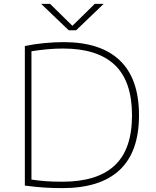

<svg xmlns="http://www.w3.org/2000/svg" viewBox="-20 -964 805 989"><path d="M301 5Q251 5 208.5 2.2Q166 -0.5 108 -8V-727Q158.5 -737.5 210.5 -742.2Q262.5 -747 308 -747Q498.5 -747 597.2 -652.8Q696 -558.5 696 -370Q696 -182 596.5 -88.5Q497 5 301 5ZM302 -28Q480.5 -28 570.2 -111.2Q660 -194.5 660 -370Q660 -545.5 570.8 -629.8Q481.5 -714 305 -714Q266 -714 226.2 -710.5Q186.5 -707 142 -700V-39Q174.5 -34 212 -31Q249.5 -28 302 -28ZM334 -808 192 -944H238L353 -831L468 -944H514L372 -808Z"/></svg>

Font: Encode Sans Expanded Thin
Style: Regular
Weight: 100
Width: 7
Designer: Multiple Designers
Foundry: Impallari Type
Version: Version 3.000; ttfautohint (v1.8.3) -l 8 -r 50 -G 200 -x 14 